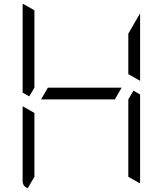

<svg xmlns="http://www.w3.org/2000/svg" viewBox="-20 -992 856 1010"><path d="M584 -469H408H196L232 -531H408H620ZM161 -531 134 -485 99 -505V-959Q99 -968 101 -972L161 -938V-735ZM682 -515 717 -495V-41Q717 -32 715 -28L655 -62V-265V-469ZM126 -2Q99 -12 99 -41V-433L161 -398V-265V-62ZM655 -815 717 -922V-567L655 -602V-735Z"/></svg>

Font: DSEG7 Modern Mini
Style: Light
Weight: 300
Designer: Keshikan(Twitter:@keshinomi_88pro)
Version: Version 0.46